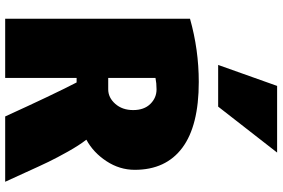

<svg xmlns="http://www.w3.org/2000/svg" viewBox="-190 -858 1064 723"><g transform="rotate(90 341.5 -497.0)"><path d="M665 15H419Q337 -165 291 -254H274V15H51V-681Q168 -714 289 -714Q454 -714 537 -652Q620 -590 620 -473Q620 -416 587.5 -366.5Q555 -317 507 -291V-290Q528 -263 551.5 -221Q575 -179 590 -148Q605 -117 630.5 -60.5Q656 -4 665 15ZM317 -555Q294 -555 274 -551V-373H317Q348 -373 371.5 -399.5Q395 -426 395 -467Q395 -508 372 -531.5Q349 -555 317 -555ZM382 -787H225L304 -1009H555Z"/></g></svg>

Font: Repo
Style: ExtraBlack
Weight: 1000
Designer: Stefan Peev
Foundry: Context Ltd
Version: Version 001.000